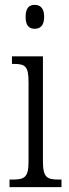

<svg xmlns="http://www.w3.org/2000/svg" viewBox="-20 -767 281 787"><path d="M122 -649C144 -649 161 -661 161 -698C161 -735 144 -747 122 -747C100 -747 85 -735 85 -698C85 -661 100 -649 122 -649ZM19 0H232V-31H221C172 -31 156 -40 156 -106V-536H29V-505H37C84 -505 97 -495 97 -430V-104C97 -40 80 -31 32 -31H19Z"/></svg>

Font: Noto Serif Georgian ExtraCondensed Light
Style: Regular
Weight: 300
Width: 2
Designer: Monotype Design Team, Akaki Razmadze
Foundry: Google LLC
Version: Version 2.003